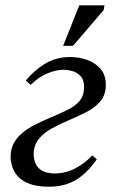

<svg xmlns="http://www.w3.org/2000/svg" viewBox="-20 -694 439 724"><path d="M165 10Q118 10 89.5 -1.5Q61 -13 46 -30.5Q31 -48 25.5 -67.5Q20 -87 20 -102Q20 -132 32 -154Q44 -176 64.5 -193Q85 -210 110.5 -223Q136 -236 162 -247Q203 -264 233.5 -279Q264 -294 280.5 -314Q297 -334 297 -366Q297 -394 283 -408Q269 -422 251 -426.5Q233 -431 220 -431Q191 -431 158 -417Q125 -403 96 -374L77 -390Q108 -428 149.5 -453.5Q191 -479 245 -479Q277 -479 307.5 -468.5Q338 -458 358.5 -435Q379 -412 379 -374Q379 -336 358 -311.5Q337 -287 305 -271Q273 -255 238 -240Q205 -226 175 -209.5Q145 -193 126 -169.5Q107 -146 107 -111Q107 -95 113.5 -78.5Q120 -62 137.5 -51Q155 -40 187 -40Q227 -40 263.5 -59Q300 -78 328 -108L345 -93Q318 -55 290.5 -32.5Q263 -10 232.5 0Q202 10 165 10ZM255 -521H218L279 -674H374L371 -656Z"/></svg>

Font: STIX Two Text
Style: Italic
Weight: 400
Italic angle: -12°
Designer: Ross Mills, John Hudson & Paul Hanslow, Tiro Typeworks Ltd; with prior portions MicroPress Inc. and Coen Hoffman, Elsevi
Foundry: Tiro Typeworks Ltd
Version: Version 2.13 b171